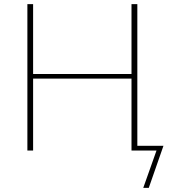

<svg xmlns="http://www.w3.org/2000/svg" viewBox="-20 -723 824 922"><path d="M765 -23 694.5 179H668L731.5 0H611.5V-345.5H139V0H111.5V-703H139V-367.5H611.5V-703H639.5V-23Z"/></svg>

Font: Lato ExtraLight
Style: Regular
Weight: 275
Designer: Lukasz Dziedzic with Adam Twardoch and Botio Nikoltchev
Foundry: tyPoland Lukasz Dziedzic
Version: Version 2.015; 2015-08-06; http://www.latofonts.com/